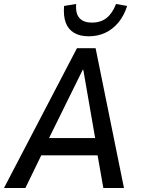

<svg xmlns="http://www.w3.org/2000/svg" viewBox="-36 -948 711 968"><path d="M-16 0 352 -705H446L589 0H485L449 -205L487 -165H138L192 -206L92 0ZM381 -596 198 -225 185 -252H468L448 -227L384 -596ZM411 -765Q367 -765 337.5 -782.5Q308 -800 295.5 -833.5Q283 -867 287 -918L348 -928Q344 -879 365 -856.5Q386 -834 427 -834Q472 -834 501.5 -857.5Q531 -881 549 -928L605 -918Q589 -868 560.5 -834Q532 -800 494.5 -782.5Q457 -765 411 -765Z"/></svg>

Font: Nunito Sans 7pt Condensed SemiBold
Style: Italic
Weight: 600
Width: 3
Italic angle: -9°
Designer: Vernon Adams
Foundry: Vernon Adams
Version: Version 3.101;gftools[0.9.27]